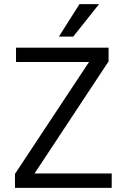

<svg xmlns="http://www.w3.org/2000/svg" viewBox="-20 -903 609 923"><path d="M332 -727H263L362 -883H456ZM517 0H52V-67L408 -605H57V-674H502V-608L146 -69H517Z"/></svg>

Font: Hind Vadodara
Style: Regular
Weight: 400
Designer: Hitesh Malaviya
Foundry: Indian Type Foundry
Version: Version 0.702;PS 1.0;hotconv 1.0.81;makeotf.lib2.5.63406